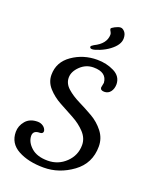

<svg xmlns="http://www.w3.org/2000/svg" viewBox="-145 -854 768 948"><g transform="rotate(20 239.5 -380.0)"><path d="M333 -459 338 -485Q334 -539 265 -539Q225 -539 195.5 -510.5Q166 -482 166 -450.5Q166 -419 192.5 -395.5Q219 -372 256.5 -353.5Q294 -335 331.5 -313.5Q369 -292 395.5 -258Q422 -224 422 -181Q422 -92 352 -41Q282 10 201 10Q120 10 66 -19.5Q12 -49 12 -109Q12 -141 34 -167Q56 -193 97 -193Q113 -193 126 -184Q139 -175 142 -160Q142 -145 124 -145Q90 -145 90 -116Q91 -83 121.5 -56Q152 -29 207.5 -29Q263 -29 302.5 -67Q342 -105 342 -159Q342 -195 315 -224Q288 -253 250 -273.5Q212 -294 173.5 -315Q135 -336 108 -366Q81 -396 81 -434Q81 -501 138.5 -541Q196 -581 269 -581Q318 -581 358 -561Q398 -541 399 -500Q399 -476 387 -460Q375 -444 354.5 -444Q334 -444 333 -459ZM287 -719Q287 -727 282 -734.5Q277 -742 277 -747Q277 -752 294.5 -761Q312 -770 323 -770Q334 -770 344.5 -758Q355 -746 355 -724Q355 -690 312 -658Q292 -643 265.5 -632Q239 -621 226.5 -621Q214 -621 214 -630Q214 -635 228 -643Q286 -671 287 -719Z"/></g></svg>

Font: Cookie
Style: Regular
Weight: 400
Designer: Ania Kruk
Foundry: Ania Kruk
Version: Version 1.004